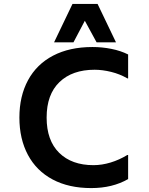

<svg xmlns="http://www.w3.org/2000/svg" viewBox="-20 -948 760 980"><path d="M79 -348Q79 -457 123 -538.5Q167 -620 251 -664Q335 -708 452 -708Q501 -708 548.5 -698.5Q596 -689 634 -670V-548H630Q592 -570 547.5 -581Q503 -592 463 -592Q349 -592 283.5 -529Q218 -466 218 -348Q218 -231 282 -168Q346 -105 457 -105Q500 -105 544.5 -118.5Q589 -132 630 -157H634V-34Q554 12 446 12Q331 12 248.5 -32Q166 -76 122.5 -157.5Q79 -239 79 -348ZM350 -928H478L572 -732H473L413 -842L355 -732H256Z"/></svg>

Font: AmikoBold
Style: Bold
Weight: 700
Designer: Pablo Impallari, Rodrigo Fuenzalida, Andres Torresi
Foundry: Impallari Type
Version: Version 1.000; ttfautohint (v1.3)